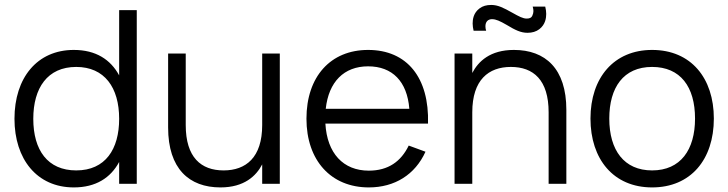

<svg xmlns="http://www.w3.org/2000/svg" viewBox="-20 -762 3020 796"><path d="M474 -720V-449.5C438.5 -515 377.5 -555 286 -555C134 -555 40 -439.5 40 -269.5C40 -102.5 133 15 286 15C377 15 438.5 -24.5 474 -90.5V0H547V-720ZM296 -484.5C413 -484.5 474 -399.5 474 -269.5C474 -143.5 417 -55.5 296 -55.5C177.5 -55.5 118 -139.5 118 -269.5C118 -397 176.5 -484.5 296 -484.5Z M750 -540H677V-233.5C677 -62.5 764 15 894 15C992.5 15 1042 -32.5 1067 -80.5V0H1140V-540H1067V-243.5C1067 -109 999.5 -55.5 907 -55.5C813.5 -55.5 750 -109.5 750 -243.5Z M1509 -54.5C1403 -54.5 1336 -126.5 1329 -249.5H1754.5C1760 -439.5 1668 -555 1506 -555C1350.5 -555 1250.5 -444.5 1250.5 -270C1250.5 -96.5 1352.5 15 1509 15C1616.5 15 1701 -38 1744 -133L1674.5 -158.5C1642.5 -92.5 1589.5 -54.5 1509 -54.5ZM1330.5 -311C1342.5 -422.5 1406 -487 1506 -487C1607 -487 1668 -424 1677 -311Z M2167 -626C2186.5 -626 2203 -631 2216 -641C2241.5 -660.5 2244.5 -688 2244.5 -704.5C2244.5 -714 2243 -724 2240.5 -734.5H2188.5C2190.5 -728 2191.5 -721.5 2191.5 -716C2191.5 -710 2190 -703.5 2186.5 -696C2183 -688.5 2175.5 -685 2164 -685C2148 -685 2133 -693 2103.5 -709.5C2067 -730 2044 -741.5 2016.5 -741.5C1997 -741.5 1981 -737 1968.5 -727.5C1942.5 -708.5 1939.5 -681 1939.5 -664.5C1939.5 -655 1941 -645 1943.5 -634.5H1995.5C1993.5 -640.5 1992.5 -646.5 1992.5 -652.5C1992.5 -656 1992 -682.5 2020 -682.5C2036 -682.5 2052.5 -675 2081 -658.5C2116.5 -637 2139.5 -626 2167 -626ZM2254.5 0H2328V-306.5C2328 -477.5 2241 -555 2110.5 -555C2012 -555 1963 -507.5 1938 -459.5V-540H1864.5V0H1938V-296.5C1938 -431 2005.5 -484.5 2098 -484.5C2191.5 -484.5 2254.5 -430.5 2254.5 -296.5Z M2683.5 15C2843.5 15 2939.5 -100.5 2939.5 -270.5C2939.5 -438 2845 -555 2683.5 -555C2525.5 -555 2428 -440 2428 -270.5C2428 -102.5 2523 15 2683.5 15ZM2683.5 -55.5C2567.5 -55.5 2506 -139 2506 -270.5C2506 -399 2564.5 -484.5 2683.5 -484.5C2801 -484.5 2861.5 -402 2861.5 -270.5C2861.5 -141 2801.5 -55.5 2683.5 -55.5Z"/></svg>

Font: Vela Sans
Style: Regular
Weight: 400
Designer: Principal design: Mikhail Sharanda - project Manrope.
Design modification: Ravid Balaliev
Foundry: Mikhail Sharanda
Version: Version 1.001